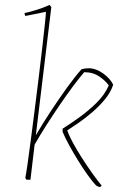

<svg xmlns="http://www.w3.org/2000/svg" viewBox="-20 -732 489 782"><path d="M388 30Q386 30 380 28Q374 26 370 22Q356 7 337 -19.5Q318 -46 298.5 -77.5Q279 -109 262 -140Q245 -171 235 -195V-208Q264 -226 301 -252.5Q338 -279 372 -312Q406 -345 423 -384Q411 -402 385 -420Q359 -438 323 -438Q303 -415 277 -380Q251 -345 223 -304Q195 -263 168.5 -221.5Q142 -180 121 -143L104 0H88L83 -7Q86 -21 92 -62.5Q98 -104 105.5 -162Q113 -220 121.5 -286.5Q130 -353 138 -419Q146 -485 152.5 -541.5Q159 -598 163 -636Q167 -674 167 -684L84 -667Q80 -671 80 -679Q97 -682 126.5 -691Q156 -700 182 -712L189 -703Q173 -575 158 -446.5Q143 -318 127 -190L126 -181Q152 -226 185.5 -277Q219 -328 252.5 -374.5Q286 -421 312 -450Q319 -452 326 -453Q333 -454 340 -454Q371 -454 400 -433Q429 -412 441 -387Q432 -358 409 -329.5Q386 -301 357 -276Q328 -251 300.5 -232Q273 -213 254 -201Q261 -180 277 -150.5Q293 -121 313.5 -89Q334 -57 355 -27.5Q376 2 394 24Z"/></svg>

Font: Labrada Thin
Style: Italic
Weight: 100
Italic angle: -7°
Designer: Mercedes Jáuregui
Foundry: Omnibus-Type Team
Version: Version 1.000; ttfautohint (v1.8.4.7-5d5b)